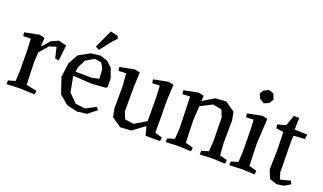

<svg xmlns="http://www.w3.org/2000/svg" viewBox="-76 -1224 2879 1712"><g transform="rotate(20 1363.5 -367.5)"><path d="M202 -418H206L268 -489L336 -519L411 -500L394 -351L359 -358L334 -461L269 -440L198 -357L193 -263L196 -166L200 -50L300 -30L295 5L150 0L28 5L30 -30L96 -50L101 -155L99 -347L94 -451L23 -448L18 -483L156 -510L206 -499Z M565 -269 564 -260 591 -119 670 -41 762 -31 856 -81 874 -55 795 8 701 20 603 -3 518 -74 467 -224 484 -358 536 -452 641 -510 729 -521 799 -499 853 -450 884 -361 885 -278 871 -267 738 -258ZM615 -431 576 -355 570 -310 722 -308 791 -323 785 -416 755 -467 691 -476ZM743 -755 813 -738 823 -715 781 -669 699 -564 663 -581Z M1104 -345V-127L1131 -61L1215 -50L1324 -115V-221L1323 -346L1318 -450L1247 -447L1242 -482L1380 -509L1430 -498L1423 -362L1422 -282L1424 -221V-41L1494 -21L1489 14H1352L1329 -70L1216 13L1114 20L1022 -43L1007 -123L1008 -337L998 -451L927 -448L922 -483L1060 -510L1110 -499Z M2036 -49 2107 -30 2102 5 1984 0 1862 5 1864 -30 1930 -50 1937 -155 1933 -373 1906 -439 1821 -454 1712 -398 1710 -363 1704 -263 1706 -166 1711 -50 1784 -30 1779 5 1661 0 1539 5 1541 -30 1607 -50 1614 -155 1605 -451 1534 -448 1529 -483 1667 -510 1717 -499 1714 -448 1821 -513 1923 -520 2015 -457 2030 -377 2028 -166Z M2313 -363 2307 -263 2310 -166 2314 -50 2387 -30 2382 5 2264 0 2142 5 2144 -30 2210 -50 2215 -155 2213 -347 2208 -451 2137 -448 2132 -483 2270 -510 2320 -499ZM2202 -725 2247 -746 2293 -731 2314 -679 2287 -637 2242 -619 2200 -645 2179 -688Z M2665 10 2597 20 2526 -4 2494 -84 2499 -270 2494 -438 2425 -448 2419 -483 2498 -504 2534 -605H2585L2582 -493L2703 -489L2697 -445L2592 -438L2588 -392L2592 -89L2612 -29L2706 -54L2721 -24Z"/></g></svg>

Font: Alike Angular
Style: Regular
Weight: 400
Designer: Sveta Sebyakina
Foundry: Cyreal (www.cyreal.org)
Version: Version 1.300; ttfautohint (v1.8.4.7-5d5b)